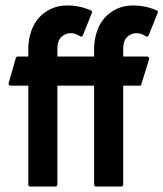

<svg xmlns="http://www.w3.org/2000/svg" viewBox="-20 -686 601 706"><path d="M334 0Q326 0 326 -8V-371H191V-8Q191 0 183 0H92Q84 0 84 -8V-371H20Q10 -371 12 -381L38 -472Q40 -478 45 -478H84V-511Q85 -542 94.5 -570.5Q104 -599 122.5 -620Q141 -641 167.5 -653.5Q194 -666 229 -666Q248 -666 269 -662Q290 -658 314 -648Q321 -644 318 -639L285 -557Q281 -548 274 -553Q266 -558 257.5 -561Q249 -564 240 -564Q221 -564 206 -550.5Q191 -537 191 -506V-478H326V-511Q327 -542 336.5 -570.5Q346 -599 364.5 -620Q383 -641 409.5 -653.5Q436 -666 471 -666Q490 -666 511 -662Q532 -658 556 -648Q563 -644 560 -639L527 -557Q523 -548 516 -553Q508 -558 499.5 -561Q491 -564 482 -564Q463 -564 448 -550.5Q433 -537 433 -506V-478H520Q525 -478 527.5 -475Q530 -472 528 -468L500 -377Q500 -371 493 -371H433V-8Q433 0 425 0H334Z"/></svg>

Font: RonaldsonGothic
Style: Regular
Weight: 400
Designer: Mr. Robertson for MacKellar, Smiths & Jordan Co. Philadelphia
Foundry: CAT-Fonts Peter Wiegel
Version: Version 1.000